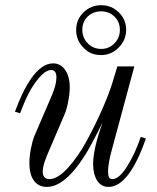

<svg xmlns="http://www.w3.org/2000/svg" viewBox="-20 -714 610 746"><path d="M526.9 -182.1 546.9 -175.8Q481 12.2 401.9 12.2Q372.6 12.2 357.2 -12.7Q341.8 -37.6 341.8 -77.1Q341.8 -135.3 378.9 -238.8Q335.4 -150.9 311.5 -112.8Q232.9 12.2 162.1 12.2Q129.9 12.2 112.1 -11.7Q94.2 -35.6 94.2 -80.1Q94.2 -106 100.1 -136.5Q106 -167 113.8 -186L183.1 -347.2Q199.2 -386.7 199.2 -413.1Q199.2 -441.9 179.2 -441.9Q157.7 -441.9 133.1 -413.3Q108.4 -384.8 90.3 -348.9Q72.3 -313 58.1 -273.9L38.1 -279.8Q51.8 -317.9 67.1 -349.9Q82.5 -381.8 101.3 -409.2Q120.1 -436.5 141.8 -452.1Q163.6 -467.8 186 -467.8Q215.8 -467.8 233.4 -441.9Q251 -416 251 -375Q251 -350.6 245.1 -320.1Q239.3 -289.6 231 -270L162.1 -108.9Q146 -69.3 146 -48.8Q146 -18.1 171.9 -18.1Q204.1 -18.1 243.9 -61.8Q283.7 -105.5 317.6 -168.2Q351.6 -231 377.4 -290Q403.3 -349.1 416 -390.1L436 -456.1H502L415 -133.8Q399.9 -79.6 399.9 -47.9Q399.9 -31.7 403.8 -24.9Q407.7 -18.1 417 -18.1Q442.9 -18.1 474.1 -67.9Q505.4 -117.7 526.9 -182.1ZM304.2 -528.8Q275.9 -557.1 275.9 -598.1Q275.9 -637.7 304.4 -665.8Q333 -693.8 373 -693.8Q413.1 -693.8 441.7 -665.8Q470.2 -637.7 470.2 -598.1Q470.2 -559.1 441.4 -529.5Q412.6 -500 373 -500Q330.1 -500 304.2 -528.8ZM320.8 -649.9Q299.8 -628.9 299.8 -598.1Q299.8 -567.4 321 -545.7Q342.3 -523.9 373 -523.9Q403.8 -523.9 424.8 -545.7Q445.8 -567.4 445.8 -598.1Q445.8 -628.9 424.8 -649.4Q403.8 -669.9 373 -669.9Q342.3 -669.9 320.8 -649.9Z"/></svg>

Font: Flanker Steampunk
Style: Italic
Weight: 400
Italic angle: -12°
Designer: Alexey Kryukov, Leonardo Di Lena
Foundry: Alexey Kryukov, Leonardo Di Lena
Version: 1.210